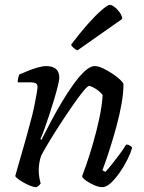

<svg xmlns="http://www.w3.org/2000/svg" viewBox="-20 -773 595 793"><path d="M130 0Q118 0 98.5 -8.5Q79 -17 62.5 -28Q46 -39 43 -46Q47 -61 56.5 -94Q66 -127 79 -172Q92 -217 105 -267Q114 -298 120.5 -329.5Q127 -361 131 -384Q135 -407 135 -414Q135 -425 127.5 -429Q120 -433 107 -433H53Q53 -441 55 -450Q57 -459 59 -465Q75 -472 96 -480.5Q117 -489 137 -494.5Q157 -500 171 -500Q225 -500 225 -451Q225 -443 219 -418.5Q213 -394 203.5 -362Q194 -330 183 -297Q172 -264 162.5 -237.5Q153 -211 147 -199L151 -195Q168 -229 189.5 -269.5Q211 -310 235 -350.5Q259 -391 283.5 -425Q308 -459 330.5 -479.5Q353 -500 371 -500Q386 -500 405 -491Q424 -482 443 -469.5Q462 -457 475 -445Q488 -433 490 -426Q490 -389 482 -344Q474 -299 461.5 -253Q449 -207 436.5 -167.5Q424 -128 414.5 -101.5Q405 -75 403 -70L415 -63Q424 -72 440.5 -92.5Q457 -113 474 -136Q491 -159 501 -176Q510 -176 517 -171.5Q524 -167 526 -163Q520 -142 506.5 -114.5Q493 -87 474.5 -60.5Q456 -34 437.5 -17Q419 0 403 0Q388 0 369.5 -8Q351 -16 336 -26.5Q321 -37 319 -45Q324 -57 336.5 -93Q349 -129 363.5 -178.5Q378 -228 389.5 -281Q401 -334 404 -380Q395 -394 375.5 -406Q356 -418 348 -418Q342 -418 325 -397.5Q308 -377 284.5 -343.5Q261 -310 235.5 -271Q210 -232 187 -194.5Q164 -157 150 -130Q140 -101 140 -69Q140 -56 142 -43Q144 -30 148 -15Q146 -12 141.5 -7.5Q137 -3 130 0ZM300 -565Q292 -568 283.5 -575.5Q275 -583 274 -589Q310 -637 343 -674Q376 -711 400.5 -732Q425 -753 434 -753Q441 -753 453 -744Q465 -735 474.5 -721.5Q484 -708 485 -695Z"/></svg>

Font: Texturina
Style: Italic
Weight: 400
Italic angle: -11°
Designer: Guillermo Torres Carreño
Foundry: Omnibus-Type
Version: Version 1.002; ttfautohint (v1.8.3)